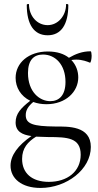

<svg xmlns="http://www.w3.org/2000/svg" viewBox="-20 -647 485 947"><path d="M180 280C308 280 428 189 428 78C428 -27 316 -23 252 -23C143 -24 107 -36 107 -79C107 -102 117 -121 144 -144C163 -137 185 -133 209 -133C305 -133 366 -195 366 -265C366 -295 356 -326 332 -351C339 -352 347 -353 356 -353C386 -353 411 -343 423 -338C428 -335 432 -357 432 -372C432 -382 430 -394 427 -394C386 -394 353 -381 320 -362C296 -381 262 -393 216 -393C121 -393 57 -337 57 -263C57 -216 82 -173 129 -150C83 -114 57 -86 57 -43C57 1 89 18 135 24C69 70 32 119 32 170C32 233 86 280 180 280ZM228 -148C176 -148 118 -193 118 -287C118 -352 148 -378 192 -378C253 -378 303 -328 303 -243C303 -175 270 -148 228 -148ZM112 -623C112 -526 148 -473 215 -473C281 -473 317 -525 317 -623C317 -627 306 -629 306 -626C306 -569 266 -523 215 -523C163 -523 123 -568 123 -626C123 -628 112 -628 112 -623ZM89 137C89 83 118 52 158 27L219 29C312 29 378 32 378 116C378 199 312 250 221 250C136 250 89 206 89 137Z"/></svg>

Font: Cormorant Garamond
Style: Regular
Weight: 400
Designer: Christian Thalmann (Catharsis Fonts)
Foundry: Catharsis Fonts
Version: Version 4.002;Glyphs 3.4 (3410)